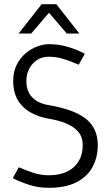

<svg xmlns="http://www.w3.org/2000/svg" viewBox="-20 -887 528 917"><path d="M447 -194Q447 -136 422 -89.5Q397 -43 345 -16.5Q293 10 213 10Q164 10 121.5 -3.5Q79 -17 41 -36L70 -88Q105 -73 140 -61.5Q175 -50 213 -50Q290 -50 332.5 -89Q375 -128 375 -194Q375 -234 352.5 -259Q330 -284 293.5 -298.5Q257 -313 213 -320Q131 -335 87 -380Q43 -425 43 -500Q43 -544 59.5 -577Q76 -610 102 -632Q128 -654 157.5 -665Q187 -676 213 -676Q262 -676 305 -663Q348 -650 385 -630L356 -578Q322 -593 286.5 -604.5Q251 -616 213 -616Q166 -616 136 -582.5Q106 -549 106 -500Q106 -451 134 -422Q162 -393 213 -385Q335 -364 391 -319Q447 -274 447 -194ZM249 -867 359 -727H299L214 -826L129 -727H69L179 -867Z"/></svg>

Font: Epunda Sans Light
Style: Regular
Weight: 300
Designer: Simon Atzbach
Foundry: typofactur
Version: Version 2.204; ttfautohint (v1.8.4.7-5d5b)